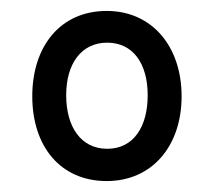

<svg xmlns="http://www.w3.org/2000/svg" viewBox="-20 -752 391 351"><path d="M175 -421C258 -421 312 -485 312 -576C312 -667 258 -732 175 -732C90 -732 39 -667 39 -576C39 -485 90 -421 175 -421ZM176 -480C128 -480 101 -520 101 -578C101 -636 129 -674 176 -674C223 -674 250 -636 250 -578C250 -520 224 -480 176 -480Z"/></svg>

Font: Noto Serif Sinhala Condensed ExtraBold
Style: Regular
Weight: 800
Width: 3
Designer: Jelle Bosma - Monotype Design Team
Foundry: Monotype Imaging Inc.
Version: Version 2.007